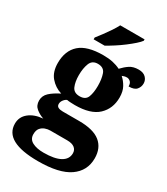

<svg xmlns="http://www.w3.org/2000/svg" viewBox="-246 -870 1053 1209"><g transform="rotate(30 281.0 -266.0)"><path d="M237 234Q-7 234 -7 101Q-7 52 31.5 21Q70 -10 132 -15Q102 -25 77 -45Q52 -65 52 -101Q52 -136 78.5 -160.5Q105 -185 151 -208Q102 -223 69 -261.5Q36 -300 36 -365Q36 -454 90 -502Q144 -550 261 -550Q300 -550 330 -543.5Q360 -537 386 -524Q409 -549 434.5 -566Q460 -583 499 -583Q533 -583 551 -565Q569 -547 569 -522Q569 -497 553 -478Q537 -459 496 -459Q496 -483 484 -493Q472 -503 460 -503Q449 -503 440.5 -500.5Q432 -498 425 -495Q449 -474 465.5 -444Q482 -414 482 -370Q482 -289 428.5 -238.5Q375 -188 261 -188Q250 -188 231 -189Q212 -190 204 -192Q192 -188 181 -174Q170 -160 170 -144Q170 -128 182.5 -121.5Q195 -115 216 -115H335Q439 -115 488.5 -75Q538 -35 538 40Q538 131 464 182.5Q390 234 237 234ZM259 -251Q302 -251 314.5 -283.5Q327 -316 327 -365Q327 -415 314.5 -450.5Q302 -486 258 -486Q217 -486 203 -450Q189 -414 189 -364Q189 -316 203 -283.5Q217 -251 259 -251ZM240 170Q320 170 361.5 147Q403 124 403 81Q403 57 385 42.5Q367 28 331 28H208Q190 28 171.5 34.5Q153 41 140 56.5Q127 72 127 101Q127 137 158.5 153.5Q190 170 240 170ZM157 -619Q172 -638 191.5 -664Q211 -690 229 -717Q247 -744 258 -766H435V-756Q426 -743 403.5 -723Q381 -703 352 -681Q323 -659 292.5 -639.5Q262 -620 237 -606H157Z"/></g></svg>

Font: Noto Serif ExtraBold
Style: Regular
Weight: 800
Designer: Monotype Design Team
Foundry: Monotype Imaging Inc.
Version: Version 2.014